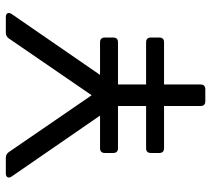

<svg xmlns="http://www.w3.org/2000/svg" viewBox="-52 -654 707 642"><g transform="rotate(-90 301.0 -333.5)"><path d="M283 0Q267 0 267 -16V-138H126Q110 -138 110 -154V-182Q110 -198 126 -198H267V-292H126Q110 -292 110 -308V-336Q110 -352 126 -352H235L31 -648Q26 -656 29 -661.5Q32 -667 42 -667H94Q106 -667 113 -657L303 -380L493 -657Q500 -667 512 -667H564Q574 -667 577 -661.5Q580 -656 575 -648L371 -352H480Q496 -352 496 -336V-308Q496 -292 480 -292H339V-198H480Q496 -198 496 -182V-154Q496 -138 480 -138H339V-16Q339 0 323 0Z"/></g></svg>

Font: Pitagon Sans
Style: Regular
Weight: 400
Designer: Travis Tran
Foundry: Pitagon
Version: Version 1.001; ttfautohint (v1.8.4.7-5d5b);gftools[0.9.26]